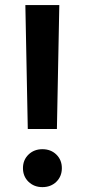

<svg xmlns="http://www.w3.org/2000/svg" viewBox="-20 -748 343 776"><path d="M92.3 -226.6 82.5 -727.5H219.7L210 -226.6ZM151.4 8.3Q117.7 8.3 95.2 -13.4Q72.8 -35.2 72.8 -68.4Q72.8 -101.6 95.2 -123.3Q117.7 -145 151.4 -145Q185.5 -145 207.8 -123.3Q230 -101.6 230 -68.4Q230 -35.2 207.8 -13.4Q185.5 8.3 151.4 8.3Z"/></svg>

Font: Inter 18pt SemiBold
Style: Regular
Weight: 600
Designer: Rasmus Andersson
Foundry: rsms
Version: Version 4.001;git-66647c0bb